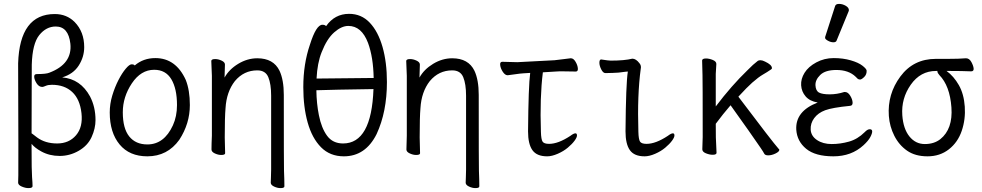

<svg xmlns="http://www.w3.org/2000/svg" viewBox="-20 -784 5040 985"><path d="M126 181Q110 181 91.5 173Q73 165 73 153Q73 141 74 115Q75 89 73 -459Q81 -712 261 -712Q322 -712 363 -671Q412 -621 412 -542Q412 -492 384 -448Q356 -404 299 -387Q393 -379 442 -289Q470 -235 470 -168Q470 -125 450 -81Q430 -37 384 -10.5Q338 16 286 16Q234 16 192 -7Q159 -25 142 -46V-30Q142 96 144.5 125Q147 154 147 171Q147 181 126 181ZM170 -79Q212 -48 273 -48Q334 -48 370 -90Q406 -132 398 -203.5Q390 -275 350.5 -312Q311 -349 246 -349Q227 -349 214.5 -343.5Q202 -338 197 -338Q180 -338 168.5 -355.5Q157 -373 155.5 -388.5Q154 -404 169 -404Q217 -404 233 -411Q352 -456 341 -560Q331 -648 266 -648Q217 -648 181.5 -604Q146 -560 143 -452L142 -100Q145 -98 148 -96Q154 -91 170 -79Z M736 18Q644 18 593.5 -43Q543 -104 543 -207Q543 -251 556 -294Q569 -337 587.5 -373Q606 -409 625 -431.5Q644 -454 655 -454Q668 -454 671 -448Q715 -486 777 -486Q882 -486 933 -374Q954 -321 954 -245Q954 -150 900 -67Q839 18 736 18ZM736 -43Q822 -43 867 -141Q888 -187 888 -245Q888 -329 859 -377.5Q830 -426 771 -426Q703 -426 656.5 -356.5Q610 -287 610 -208Q610 -125 643 -84Q676 -43 736 -43Z M1419 181Q1403 181 1386 173Q1369 165 1369 153Q1370 145 1370 125.5Q1370 106 1371 86V-293Q1371 -353 1356.5 -388Q1342 -423 1300 -423Q1231 -423 1185 -368Q1142 -313 1137 -229Q1133 -184 1133 -79Q1133 -56 1135 2Q1135 11 1115 11Q1099 11 1082 3Q1065 -5 1065 -17Q1065 -44 1067 -88V-395Q1064 -458 1064 -471Q1064 -481 1084 -481Q1100 -481 1117 -473Q1134 -465 1134 -453L1132 -386Q1155 -428 1202 -456.5Q1249 -485 1300 -485Q1383 -485 1414 -421Q1436 -374 1436 -297Q1436 71 1437 92Q1439 137 1439 172Q1439 181 1419 181Z M1744 18Q1673 18 1627 -28.5Q1581 -75 1558.5 -155Q1536 -235 1536 -337Q1536 -456 1570 -555Q1602 -657 1634 -657Q1647 -657 1653 -650Q1697 -713 1771 -713Q1834 -713 1877 -667.5Q1920 -622 1942.5 -543Q1965 -464 1965 -363Q1965 -210 1912 -96Q1855 18 1744 18ZM1740 -48Q1886 -48 1896 -327Q1687 -324 1603 -321Q1604 -252 1616 -193Q1629 -127 1658 -87.5Q1687 -48 1740 -48ZM1604 -381Q1817 -383 1897 -384Q1895 -491 1868 -564Q1835 -651 1767 -651Q1732 -651 1694.5 -618Q1657 -585 1630 -516Q1608 -461 1604 -381Z M2419 181Q2403 181 2386 173Q2369 165 2369 153Q2370 145 2370 125.5Q2370 106 2371 86V-293Q2371 -353 2356.5 -388Q2342 -423 2300 -423Q2231 -423 2185 -368Q2142 -313 2137 -229Q2133 -184 2133 -79Q2133 -56 2135 2Q2135 11 2115 11Q2099 11 2082 3Q2065 -5 2065 -17Q2065 -44 2067 -88V-395Q2064 -458 2064 -471Q2064 -481 2084 -481Q2100 -481 2117 -473Q2134 -465 2134 -453L2132 -386Q2155 -428 2202 -456.5Q2249 -485 2300 -485Q2383 -485 2414 -421Q2436 -374 2436 -297Q2436 71 2437 92Q2439 137 2439 172Q2439 181 2419 181Z M2787 18Q2734 18 2711.5 -13.5Q2689 -45 2689 -110Q2691 -343 2700 -410L2667 -408Q2649 -407 2622.5 -403Q2596 -399 2585 -398H2584Q2571 -398 2559.5 -415.5Q2548 -433 2546 -450Q2544 -467 2557 -467L2634 -465L2825 -475Q2846 -477 2870.5 -480.5Q2895 -484 2907 -485H2909Q2922 -485 2932.5 -467.5Q2943 -450 2944.5 -433.5Q2946 -417 2934 -417L2869 -418Q2859 -418 2849 -418Q2839 -418 2831 -417L2765 -413Q2749 -285 2755 -108Q2756 -69 2763.5 -57.5Q2771 -46 2797 -46Q2844 -46 2906 -87Q2923 -100 2932 -100Q2940 -100 2940 -89Q2940 -79 2927.5 -62Q2915 -45 2893 -26.5Q2871 -8 2841 5Q2811 18 2787 18Z M3287 18Q3234 18 3211.5 -13.5Q3189 -45 3189 -110Q3191 -356 3201 -417L3189 -416Q3150 -410 3124.5 -410Q3099 -410 3086 -409Q3074 -409 3064.5 -428Q3055 -447 3055 -462Q3055 -479 3064 -479Q3102 -473 3113 -473Q3184 -473 3224 -483Q3243 -483 3261 -459Q3271 -447 3267 -430Q3249 -297 3255 -108Q3256 -69 3263.5 -57.5Q3271 -46 3297 -46Q3344 -46 3406 -87Q3423 -100 3432 -100Q3440 -100 3440 -89Q3440 -79 3427.5 -62Q3415 -45 3393 -26.5Q3371 -8 3341 5Q3311 18 3287 18Z M3921 13Q3905 13 3900.5 4Q3896 -5 3883 -24L3865 -50Q3841 -86 3728 -244Q3689 -199 3652 -149Q3652 -60 3654 -46Q3656 -17 3656 0Q3656 10 3636 10Q3620 10 3601.5 2.5Q3583 -5 3583 -18L3585 -81Q3585 -378 3584 -398Q3582 -454 3582 -474Q3583 -484 3602 -484Q3618 -484 3636.5 -476.5Q3655 -469 3655 -456Q3655 -446 3652 -405Q3652 -309 3652 -238Q3733 -345 3815 -424Q3844 -454 3868 -472Q3873 -475 3882 -475Q3891 -475 3905 -468Q3939 -452 3940 -436Q3941 -431 3936 -428Q3916 -414 3894 -401.5Q3872 -389 3839 -360Q3813 -337 3768 -288Q3943 -56 3975 -20Q3978 -19 3978 -15Q3978 -6 3958.5 3.5Q3939 13 3921 13Z M4410 -39Q4348 18 4255.5 18Q4163 18 4116 -20.5Q4069 -59 4065 -119Q4060 -214 4175 -258Q4134 -265 4113 -289.5Q4092 -314 4090 -346.5Q4088 -379 4107.5 -410.5Q4127 -442 4168 -464Q4209 -486 4257 -486Q4305 -486 4344.5 -474.5Q4384 -463 4404.5 -447Q4425 -431 4426 -422Q4427 -402 4413.5 -389Q4400 -376 4392.5 -376Q4385 -376 4380 -380L4370 -390Q4334 -425 4271 -425Q4214 -425 4188 -399.5Q4162 -374 4163.5 -346Q4165 -318 4182 -309Q4199 -300 4236.5 -300Q4274 -300 4311 -312H4315Q4330 -312 4341.5 -293.5Q4353 -275 4354 -258.5Q4355 -242 4341 -241Q4250 -232 4213.5 -218.5Q4177 -205 4157 -178Q4137 -151 4139 -118.5Q4141 -86 4171.5 -65.5Q4202 -45 4246.5 -45Q4291 -45 4335.5 -57.5Q4380 -70 4416 -106Q4430 -121 4442 -121Q4454 -121 4454.5 -110.5Q4455 -100 4445 -81Q4435 -62 4410 -39ZM4272 -576Q4269 -567 4255.5 -567Q4242 -567 4227.5 -575Q4213 -583 4213 -589.5Q4213 -596 4214 -597L4264 -752Q4267 -764 4284.5 -764Q4302 -764 4318.5 -754.5Q4335 -745 4335 -732Q4335 -729 4334 -727Z M4540 -189Q4532 -301 4599 -391.5Q4666 -482 4781 -482H4843Q4900 -482 4935 -485H4936Q4953 -485 4963.5 -465.5Q4974 -446 4975 -432Q4976 -418 4962 -418Q4914 -420 4851 -420H4836Q4873 -393 4899 -347.5Q4925 -302 4929.5 -237Q4934 -172 4914 -113Q4894 -54 4848 -18Q4802 18 4738.5 18Q4675 18 4633.5 -11Q4592 -40 4568 -87.5Q4544 -135 4540 -189ZM4804 -70Q4869 -122 4861 -233Q4853 -344 4799 -399Q4790 -409 4789 -417V-420H4782Q4702 -420 4652.5 -349.5Q4603 -279 4609 -193Q4614 -123 4645.5 -84Q4677 -45 4724.5 -45Q4772 -45 4804 -70Z"/></svg>

Font: LXGW WenKai Mono Lite
Style: Regular
Weight: 400
Monospace: yes
Designer: LXGW / Fontworks Inc.
Foundry: LXGW / Fontworks Inc.
Version: Version 1.520; June 14, 2025